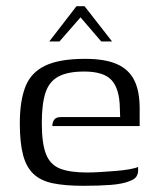

<svg xmlns="http://www.w3.org/2000/svg" viewBox="-20 -594 505 620"><path d="M249 6Q191 6 151.5 -2Q112 -10 88.5 -32Q65 -54 54.5 -93.5Q44 -133 44 -196Q44 -268 62 -314Q80 -360 126 -382Q172 -404 255 -404Q319 -404 357.5 -387Q396 -370 413.5 -335Q431 -300 431 -244V-187H149Q149 -199 155 -207.5Q161 -216 177 -216H368L367 -245Q366 -307 340.5 -335Q315 -363 252 -363Q199 -363 169 -347Q139 -331 127 -295Q115 -259 115 -197Q115 -131 128.5 -96.5Q142 -62 174 -49.5Q206 -37 261 -37Q280 -37 304.5 -38.5Q329 -40 354 -42Q379 -44 398.5 -47.5Q418 -51 426 -55V-43Q426 -33 420.5 -24Q415 -15 398 -9Q376 0 338.5 3Q301 6 249 6ZM139 -460 227 -574H253L342 -460H307L240 -538L172 -460Z"/></svg>

Font: Genos Thin
Style: Regular
Weight: 400
Version: Version 1.010